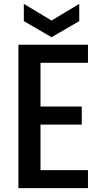

<svg xmlns="http://www.w3.org/2000/svg" viewBox="-20 -971 539 991"><path d="M434 -647V-740H75V0H434V-93H189V-328H402V-421H189V-647ZM103 -862 246 -779 389 -862V-951L246 -865L103 -951Z"/></svg>

Font: Malmofest Medium
Style: Regular
Weight: 500
Designer: Jonny Pinhorn (Poppins), Kolossal
Version: Version 1.004;Glyphs 3.1.2 (3151)